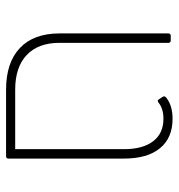

<svg xmlns="http://www.w3.org/2000/svg" viewBox="2 -584 588 632"><g transform="rotate(-90 296.0 -268.0)"><path d="M317 -542Q406 -542 454 -496.5Q502 -451 502 -366V-8Q502 0 494 0H479Q471 0 471 -8V-366Q471 -436 431 -474Q391 -512 317 -512H121V-154Q121 -92 147 -58Q173 -24 221 -24Q254 -24 274 -40Q281 -46 285 -39L293 -27Q297 -21 292 -16Q266 6 221 6Q158 6 124 -35.5Q90 -77 90 -154V-534Q90 -542 98 -542Z"/></g></svg>

Font: LINE Seed Sans TH App Thin
Style: Regular
Weight: 250
Designer: Dalton Maag Ltd | Thai characters by Cadson Demak Co.,Ltd.
Foundry: Dalton Maag Ltd
Version: Version 1.003